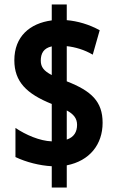

<svg xmlns="http://www.w3.org/2000/svg" viewBox="-20 -779 521 857"><path d="M211 -37V58H278V-41C380 -61 438 -134 438 -231C438 -326 388 -373 278 -416V-573C315 -569 357 -557 394 -535L425 -644C378 -670 326 -685 278 -689V-759H211V-688C113 -675 44 -616 44 -510C44 -414 99 -360 211 -315V-148C157 -150 95 -177 49 -208V-78C97 -55 157 -40 211 -37ZM211 -572V-444C176 -462 162 -480 162 -508C162 -541 175 -564 211 -572ZM278 -156V-286C308 -270 324 -251 324 -222C324 -191 311 -167 278 -156Z"/></svg>

Font: Noto Sans Georgian ExtraCondensed ExtraBold
Style: Regular
Weight: 800
Width: 2
Designer: Monotype Design Team, Akaki Razmadze
Foundry: Google LLC
Version: Version 2.005